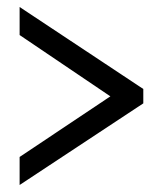

<svg xmlns="http://www.w3.org/2000/svg" viewBox="-20 -632 465 548"><path d="M36 -104 389 -337V-378L36 -612V-532L295 -357L36 -184Z"/></svg>

Font: Noto Serif Tamil ExtraCondensed ExtraBold
Style: Regular
Weight: 800
Width: 2
Designer: Indian Type Foundry, Tom Grace, and the Monotype Design Team
Foundry: Monotype Imaging Inc.
Version: Version 2.004